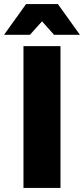

<svg xmlns="http://www.w3.org/2000/svg" viewBox="-48 -929 415 949"><path d="M68 -701H251V0H68ZM81 -909H238L347 -757H219L114 -875H206L100 -757H-28Z"/></svg>

Font: Alexandria
Style: Bold
Weight: 700
Designer: Mohamed Gaber
Foundry: Kief Type Foundry
Version: Version 5.100